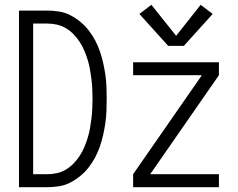

<svg xmlns="http://www.w3.org/2000/svg" viewBox="-20 -779 990 799"><path d="M59 0V-735H176Q201 -735 226 -731Q251 -727 273 -715.5Q295 -704 314.5 -688Q334 -672 349.5 -652Q365 -632 376.5 -610Q388 -588 396 -564.5Q404 -541 409.5 -516.5Q415 -492 418.5 -467.5Q422 -443 423 -417.5Q424 -392 424 -368Q424 -343 423 -317.5Q422 -292 418.5 -267.5Q415 -243 409.5 -218.5Q404 -194 396 -170.5Q388 -147 376.5 -125Q365 -103 349.5 -83Q334 -63 314.5 -47Q295 -31 273 -19.5Q251 -8 226 -4Q201 0 176 0ZM118 -54H176Q197 -54 217 -58.5Q237 -63 254.5 -73.5Q272 -84 286.5 -99Q301 -114 312 -131Q323 -148 331 -167Q339 -186 345 -205.5Q351 -225 354.5 -245Q358 -265 360.5 -285.5Q363 -306 364 -326.5Q365 -347 365 -368Q365 -388 364 -408.5Q363 -429 360.5 -449.5Q358 -470 354.5 -490Q351 -510 345 -529.5Q339 -549 331 -568Q323 -587 312 -604Q301 -621 286.5 -636Q272 -651 254.5 -661.5Q237 -672 217 -676.5Q197 -681 176 -681H118ZM534 0V-54L820 -466H534V-520H891V-466L605 -54H891V0ZM680 -588 560 -721 610 -759 713 -630 815 -759 865 -721 745 -588Z"/></svg>

Font: Iosevka QP Light
Style: Regular
Weight: 300
Designer: Belleve Invis
Foundry: Belleve Invis
Version: Version 20.0.0; ttfautohint (v1.8.4)